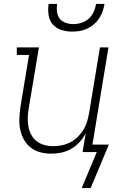

<svg xmlns="http://www.w3.org/2000/svg" viewBox="-20 -770 640 972"><path d="M345 -610Q317 -610 290.5 -618.5Q264 -627 247 -646.5Q230 -666 226 -694Q222 -722 226 -750H269Q266 -730 268.5 -710Q271 -690 282.5 -675.5Q294 -661 312.5 -654.5Q331 -648 351 -648Q372 -648 392.5 -654.5Q413 -661 429 -675.5Q445 -690 454 -709.5Q463 -729 466 -750H509Q506 -731 499.5 -712.5Q493 -694 482 -677Q471 -660 455 -646.5Q439 -633 420.5 -624.5Q402 -616 383 -613Q364 -610 345 -610ZM394 182 433 88 470 0H398L414 -95Q401 -71 382.5 -50.5Q364 -30 340.5 -16.5Q317 -3 291 2.5Q265 8 240 8Q212 8 184.5 1Q157 -6 136 -22.5Q115 -39 101.5 -62.5Q88 -86 82.5 -113Q77 -140 78 -168.5Q79 -197 83 -226L127 -492H65V-530H177L125 -219Q121 -196 120.5 -173Q120 -150 124 -128.5Q128 -107 138.5 -87.5Q149 -68 166 -55Q183 -42 204.5 -36Q226 -30 249 -30Q271 -30 293 -34.5Q315 -39 335.5 -49.5Q356 -60 373 -76.5Q390 -93 402 -112.5Q414 -132 420.5 -153.5Q427 -175 431 -197L486 -530H529L448 -38H531L439 182Z"/></svg>

Font: Iosevka Slab XLtEx
Style: Italic
Weight: 200
Width: 7
Italic angle: -9°
Monospace: yes
Designer: Belleve Invis
Foundry: Belleve Invis
Version: Version 11.1.0; ttfautohint (v1.8.3)